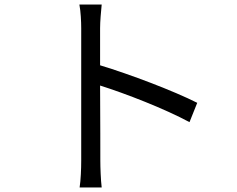

<svg xmlns="http://www.w3.org/2000/svg" viewBox="-20 -794 1040 844"><path d="M337 -88C337 -51 335 -2 330 30H427C423 -3 421 -57 421 -88C421 -117 421 -268 420 -418C531 -383 704 -316 813 -257L847 -342C742 -395 552 -467 420 -507C420 -570 420 -628 420 -670C420 -700 424 -743 427 -774H329C335 -743 337 -698 337 -670Z"/></svg>

Font: Source Han Sans HK
Style: Regular
Weight: 400
Designer: Ryoko NISHIZUKA 西塚涼子 (kana, bopomofo & ideographs); Paul D. Hunt (Latin, Greek & Cyrillic); Sandoll Communications 산돌커뮤니
Foundry: Adobe
Version: Version 2.000;hotconv 1.0.107;makeotfexe 2.5.65593